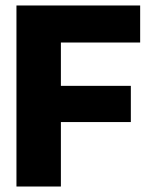

<svg xmlns="http://www.w3.org/2000/svg" viewBox="-20 -680 550 700"><path d="M40 0V-660H491V-525H202V-367H457V-235H202V0Z"/></svg>

Font: Bricolage Grotesque 48pt ExtraBold
Style: Regular
Weight: 800
Designer: Mathieu Triay
Foundry: Atelier Triay
Version: Version 1.000; ttfautohint (v1.8.4.7-5d5b);gftools[0.9.32]